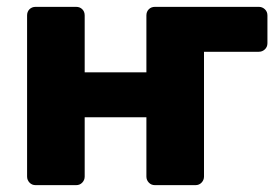

<svg xmlns="http://www.w3.org/2000/svg" viewBox="-20 -540 816 560"><path d="M735 -520Q745 -520 752.5 -513Q760 -506 760 -495V-414Q760 -403 752.5 -396Q745 -389 735 -389H575V-25Q575 -15 568 -7.5Q561 0 550 0H432Q421 0 414 -7.5Q407 -15 407 -25V-198H227V-25Q227 -15 220 -7.5Q213 0 202 0H84Q73 0 66 -7.5Q59 -15 59 -25V-495Q59 -506 66 -513Q73 -520 84 -520H202Q213 -520 220 -513Q227 -506 227 -495V-329H407V-495Q407 -506 414 -513Q421 -520 432 -520Z"/></svg>

Font: Rubik Light
Style: Bold
Weight: 700
Version: Version 2.104